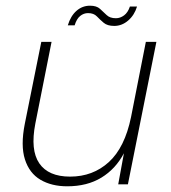

<svg xmlns="http://www.w3.org/2000/svg" viewBox="-20 -647 601 674"><path d="M429 0H395L415 -109Q386 -54 336 -23.5Q286 7 216 7Q161 7 122 -16Q83 -39 67.5 -87.5Q52 -136 67 -212L125 -500H161L104 -213Q86 -120 118 -73.5Q150 -27 226 -27Q306 -27 362 -78Q418 -129 440 -236L492 -500H529ZM218 -558Q228 -591 248.5 -609Q269 -627 296 -627Q319 -627 331 -616Q343 -605 354.5 -594Q366 -583 387 -583Q402 -583 415.5 -593Q429 -603 436 -624H461Q452 -594 430 -575Q408 -556 381 -556Q357 -556 344 -567Q331 -578 320 -589.5Q309 -601 289 -601Q274 -601 261.5 -591Q249 -581 242 -558Z"/></svg>

Font: Albert Sans ExtraLight
Style: Italic
Weight: 250
Italic angle: -11.25°
Designer: Andreas Rasmussen
Foundry: a.Foundry
Version: Version 1.025